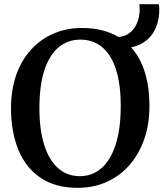

<svg xmlns="http://www.w3.org/2000/svg" viewBox="-20 -885 780 916"><path d="M356.5 11Q247 12.5 175 -35.8Q103 -84 67.8 -170Q32.5 -256 32.5 -368Q32.5 -456 57.2 -526.8Q82 -597.5 127.8 -647.8Q173.5 -698 235.2 -724.8Q297 -751.5 370.5 -751.5Q423 -751.5 466.8 -740.5Q510.5 -729.5 545.5 -708.5Q576.5 -711.5 596.2 -726.2Q616 -741 627 -761.5Q638 -782 642.2 -802.5Q646.5 -823 646.5 -837Q646.5 -849.5 646 -855.5Q645.5 -861.5 644.5 -865H737.5Q738.5 -859.5 739.2 -854Q740 -848.5 740 -843Q740 -793.5 724.5 -755.2Q709 -717 679 -692.5Q649 -668 605.5 -659Q649.5 -610.5 671.2 -539.8Q693 -469 693 -380.5Q693 -293 668.2 -221.5Q643.5 -150 598.2 -98.2Q553 -46.5 491.5 -18.2Q430 10 356.5 11ZM361 -44.5Q420 -44.5 463.8 -82.5Q507.5 -120.5 531.8 -195.2Q556 -270 556 -380.5Q556 -482.5 533.5 -553Q511 -623.5 467.8 -659.8Q424.5 -696 363.5 -696Q304.5 -696 260.5 -660Q216.5 -624 192.2 -551.5Q168 -479 168 -368.5Q168 -266.5 190.8 -194Q213.5 -121.5 256.8 -83Q300 -44.5 361 -44.5Z"/></svg>

Font: Merriweather SemiBold
Style: Regular
Weight: 600
Version: Version 2.100